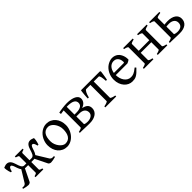

<svg xmlns="http://www.w3.org/2000/svg" viewBox="335 -1715 2976 2976"><g transform="rotate(-45 1822.5 -227.5)"><path d="M706.5 -8.8Q676.3 -0.5 649.2 4.6Q622.1 9.8 604 9.8Q591.3 9.8 578.6 3.9Q565.9 -2 559.6 -10.3L459.5 -214.4Q451.7 -212.4 440.9 -212.4H389.6V-50.8Q389.6 -46.9 390.6 -43.7Q391.6 -40.5 396.2 -37.4Q400.9 -34.2 411.4 -30Q421.9 -25.9 440.9 -21V0H270V-21Q286.1 -25.4 296.1 -28.8Q306.2 -32.2 311.8 -35.6Q317.4 -39.1 319.3 -42.7Q321.3 -46.4 321.3 -50.8V-212.4H270.5Q259.3 -212.4 251.5 -214.4L151.9 -10.3Q145.5 -2 132.8 3.9Q120.1 9.8 107.4 9.8Q89.4 9.8 62.3 4.6Q35.2 -0.5 4.9 -8.8L9.8 -29.3Q24.9 -28.3 35.6 -28.6Q46.4 -28.8 54.4 -31Q62.5 -33.2 68.8 -37.8Q75.2 -42.5 82.5 -50.3L201.7 -244.1Q190.4 -257.3 182.9 -273.7Q175.3 -290 169.4 -306.9Q163.6 -323.7 158.7 -339.6Q153.8 -355.5 147.9 -367.9Q142.1 -380.4 135 -387.9Q127.9 -395.5 117.7 -395.5Q103.5 -395.5 92.8 -379.4Q82 -363.3 72.8 -323.2H53.2Q45.4 -343.8 40 -365.2Q34.7 -386.7 32.2 -404.5Q29.8 -422.4 29.5 -434.1Q29.3 -445.8 31.7 -446.8Q47.4 -452.6 64.5 -458.3Q81.5 -463.9 97.7 -463.9Q121.1 -463.9 137.5 -454.8Q153.8 -445.8 165.5 -430.7Q177.2 -415.5 185.1 -396.5Q192.9 -377.4 199.2 -357.7Q205.6 -337.9 211.9 -318.8Q218.3 -299.8 226.8 -284.7Q235.4 -269.5 247.3 -260.5Q259.3 -251.5 276.9 -251.5H321.3V-403.3Q321.3 -406.7 320.1 -409.9Q318.8 -413.1 313.7 -416.3Q308.6 -419.4 298.3 -423.3Q288.1 -427.2 270 -433.1V-454.1H440.9V-433.1Q423.8 -429.2 413.8 -425.8Q403.8 -422.4 398.4 -418.9Q393.1 -415.5 391.4 -411.6Q389.6 -407.7 389.6 -403.3V-251.5H434.6Q452.1 -251.5 464.1 -260.5Q476.1 -269.5 484.6 -284.7Q493.2 -299.8 499.5 -318.8Q505.9 -337.9 512.2 -357.7Q518.6 -377.4 526.4 -396.5Q534.2 -415.5 545.9 -430.7Q557.6 -445.8 574 -454.8Q590.3 -463.9 613.8 -463.9Q629.9 -463.9 647 -458.3Q664.1 -452.6 679.7 -446.8Q682.1 -445.8 681.9 -434.1Q681.6 -422.4 679.2 -404.5Q676.8 -386.7 671.4 -365.2Q666 -343.8 658.2 -323.2H638.7Q629.4 -363.3 618.7 -379.4Q607.9 -395.5 593.8 -395.5Q583.5 -395.5 576.2 -387.9Q568.8 -380.4 563.2 -367.9Q557.6 -355.5 552.7 -339.6Q547.9 -323.7 542 -306.9Q536.1 -290 528.3 -273.7Q520.5 -257.3 509.8 -244.1L628.9 -50.3Q636.2 -42.5 642.6 -37.8Q648.9 -33.2 657 -31Q665 -28.8 675.5 -28.6Q686 -28.3 701.7 -29.3Z M1099.6 -222.2Q1099.6 -260.7 1086.9 -295.7Q1074.2 -330.6 1054.2 -357.2Q1034.2 -383.8 1008.8 -399.4Q983.4 -415 958.5 -415Q921.4 -415 896 -400.9Q870.6 -386.7 855.2 -362.1Q839.8 -337.4 833 -303.7Q826.2 -270 826.2 -231Q826.2 -192.4 839.8 -157.5Q853.5 -122.6 874.3 -96.2Q895 -69.8 919.9 -54.4Q944.8 -39.1 967.3 -39.1Q1002 -39.1 1026.9 -52Q1051.8 -64.9 1067.9 -88.9Q1084 -112.8 1091.8 -146.5Q1099.6 -180.2 1099.6 -222.2ZM1175.3 -236.8Q1175.3 -204.1 1167 -172.9Q1158.7 -141.6 1144 -113.8Q1129.4 -85.9 1108.9 -62.3Q1088.4 -38.6 1063.7 -21.5Q1039.1 -4.4 1011.2 5.1Q983.4 14.6 953.6 14.6Q907.2 14.6 869.9 -2.9Q832.5 -20.5 805.9 -51.3Q779.3 -82 764.9 -124.5Q750.5 -167 750.5 -216.8Q750.5 -249 758.5 -280.3Q766.6 -311.5 781 -339.6Q795.4 -367.7 815.7 -391.4Q835.9 -415 860.6 -432.1Q885.3 -449.2 913.8 -459Q942.4 -468.8 972.7 -468.8Q1018.6 -468.8 1055.9 -451.2Q1093.3 -433.6 1119.9 -402.6Q1146.5 -371.6 1160.9 -329.1Q1175.3 -286.6 1175.3 -236.8Z M1402.8 -429.7Q1397.9 -429.7 1393.1 -429.4Q1388.2 -429.2 1382.8 -429.2V-258.8H1421.9Q1461.9 -258.8 1488.3 -266.1Q1514.6 -273.4 1529.8 -285.2Q1544.9 -296.9 1551 -312Q1557.1 -327.1 1557.1 -342.8Q1557.1 -363.3 1548.3 -379.4Q1539.6 -395.5 1520.8 -406.7Q1502 -418 1472.9 -423.8Q1443.8 -429.7 1402.8 -429.7ZM1382.8 -217.8V-52.7Q1382.8 -51.8 1383.8 -48.8Q1396 -42 1413.3 -39.1Q1430.7 -36.1 1447.8 -36.1Q1473.1 -36.1 1495.1 -41.7Q1517.1 -47.4 1533.4 -58.3Q1549.8 -69.3 1559.3 -85.4Q1568.8 -101.6 1568.8 -122.1Q1568.8 -142.1 1562 -159.4Q1555.2 -176.8 1541 -189.7Q1526.9 -202.6 1504.4 -210.2Q1481.9 -217.8 1450.7 -217.8ZM1648.9 -134.3Q1648.9 -103.5 1635.5 -77.9Q1622.1 -52.2 1597.2 -33.9Q1572.3 -15.6 1536.6 -5.4Q1501 4.9 1456.5 4.9Q1447.8 4.9 1435.3 4.6Q1422.9 4.4 1408.9 4.2Q1395 3.9 1380.1 3.4Q1365.2 2.9 1351.1 2.4Q1317.4 1.5 1280.8 0H1241.2V-21Q1274.4 -27.8 1292 -35.9Q1309.6 -43.9 1309.6 -50.8V-423.3Q1291 -420.9 1273.4 -418.5Q1255.9 -416 1241.7 -413.6L1237.8 -446.8Q1253.9 -450.7 1276.9 -454.6Q1299.8 -458.5 1325.4 -461.7Q1351.1 -464.8 1377.2 -466.8Q1403.3 -468.8 1424.8 -468.8Q1472.7 -468.8 1511.2 -461.2Q1549.8 -453.6 1576.9 -439.5Q1604 -425.3 1618.4 -405.5Q1632.8 -385.7 1632.8 -360.8Q1632.3 -321.3 1607.9 -291.5Q1583.5 -261.7 1538.6 -247.6Q1564.9 -240.7 1585.4 -231.7Q1606 -222.7 1620.1 -209.5Q1634.3 -196.3 1641.6 -178Q1648.9 -159.7 1648.9 -134.3Z M1799.8 0V-21Q1816.4 -24.4 1831.3 -28.3Q1846.2 -32.2 1857.7 -36.6Q1869.1 -41 1876 -45.7Q1882.8 -50.3 1882.8 -55.7V-410.2H1792Q1784.2 -410.2 1775.6 -401.1Q1767.1 -392.1 1758.5 -376Q1750 -359.9 1741.9 -337.6Q1733.9 -315.4 1728 -289.1H1705.1Q1705.1 -295.9 1705.6 -309.3Q1706.1 -322.8 1707.3 -338.9Q1708.5 -355 1710.2 -372.6Q1711.9 -390.1 1713.6 -406.2Q1715.3 -422.4 1717 -435.1Q1718.8 -447.8 1720.7 -454.1H2132.8L2146 -445.3Q2145.5 -439 2144 -426.5Q2142.6 -414.1 2140.1 -398.4Q2137.7 -382.8 2135.3 -365.7Q2132.8 -348.6 2129.9 -332.8Q2127 -316.9 2124.5 -304Q2122.1 -291 2120.1 -284.2H2097.2Q2095.7 -307.1 2093.5 -329.8Q2091.3 -352.5 2087.4 -370.4Q2083.5 -388.2 2077.9 -399.2Q2072.3 -410.2 2064.5 -410.2H1956.1V-55.7Q1956.1 -50.8 1962.4 -46.1Q1968.8 -41.5 1979.7 -36.9Q1990.7 -32.2 2006.1 -28.3Q2021.5 -24.4 2039.1 -21V0Z M2397.9 -417.5Q2372.6 -417.5 2351.3 -407.7Q2330.1 -397.9 2313.7 -380.1Q2297.4 -362.3 2286.4 -337.6Q2275.4 -313 2271 -283.2H2480Q2491.2 -283.2 2494.9 -286.9Q2498.5 -290.5 2498.5 -300.8Q2498.5 -314 2494.9 -333.7Q2491.2 -353.5 2480.2 -372.3Q2469.2 -391.1 2449.5 -404.3Q2429.7 -417.5 2397.9 -417.5ZM2578.6 -272Q2569.8 -262.2 2555.2 -253.9Q2540.5 -245.6 2524.9 -239.3H2268.1Q2268.6 -201.2 2278.6 -166.7Q2288.6 -132.3 2307.4 -106.2Q2326.2 -80.1 2352.8 -64.5Q2379.4 -48.8 2412.6 -48.8Q2427.7 -48.8 2442.1 -50.8Q2456.5 -52.7 2473.1 -59.6Q2489.7 -66.4 2510 -79.6Q2530.3 -92.8 2557.6 -115.2Q2564 -111.8 2568.6 -105.5Q2573.2 -99.1 2575.7 -95.2Q2543 -59.6 2518.3 -37.8Q2493.7 -16.1 2471.9 -4.4Q2450.2 7.3 2429 11Q2407.7 14.6 2382.8 14.6Q2345.2 14.6 2311.3 -1.5Q2277.3 -17.6 2251.5 -47.1Q2225.6 -76.7 2210.2 -118.4Q2194.8 -160.2 2194.8 -211.9Q2194.8 -244.6 2202.1 -276.4Q2209.5 -308.1 2223.4 -336.4Q2237.3 -364.7 2257.3 -388.7Q2277.3 -412.6 2302.7 -430.2Q2313.5 -437.5 2326.9 -444.6Q2340.3 -451.7 2355 -457Q2369.6 -462.4 2384 -465.6Q2398.4 -468.8 2411.6 -468.8Q2443.4 -468.8 2468.3 -460Q2493.2 -451.2 2511.7 -436.3Q2530.3 -421.4 2543 -401.6Q2555.7 -381.8 2563.7 -359.9Q2571.8 -337.9 2575.2 -315.2Q2578.6 -292.5 2578.6 -272Z M2949.7 0V-21Q2982.9 -27.8 3000.5 -35.9Q3018.1 -43.9 3018.1 -50.8V-210H2786.1V-50.8Q2786.1 -44.9 2802.5 -36.4Q2818.8 -27.8 2854.5 -21V0H2644.5V-21Q2677.7 -27.8 2695.3 -35.9Q2712.9 -43.9 2712.9 -50.8V-403.3Q2712.9 -409.2 2696.5 -417.7Q2680.2 -426.3 2644.5 -433.1V-454.1H2854.5V-433.1Q2821.3 -426.3 2803.7 -418.2Q2786.1 -410.2 2786.1 -403.3V-253.9H3018.1V-403.3Q3018.1 -409.2 3001.7 -417.7Q2985.4 -426.3 2949.7 -433.1V-454.1H3159.7V-433.1Q3126.5 -426.3 3108.9 -418.2Q3091.3 -410.2 3091.3 -403.3V-50.8Q3091.3 -44.9 3107.7 -36.4Q3124 -27.8 3159.7 -21V0Z M3413.1 -219.7Q3396 -219.7 3381.8 -218.5Q3367.7 -217.3 3355 -215.8V-48.8Q3367.7 -43 3384.5 -39.6Q3401.4 -36.1 3419.9 -36.1Q3474.6 -36.1 3502.9 -59.1Q3531.2 -82 3531.2 -127Q3531.2 -147 3523.9 -163.8Q3516.6 -180.7 3501.7 -193.1Q3486.8 -205.6 3464.6 -212.6Q3442.4 -219.7 3413.1 -219.7ZM3438.5 -454.1V-433.1Q3414.1 -429.2 3398.2 -425.8Q3382.3 -422.4 3372.6 -418.5Q3362.8 -414.6 3358.9 -410.4Q3355 -406.2 3355 -401.4V-258.3Q3371.6 -260.7 3390.4 -262.2Q3409.2 -263.7 3428.7 -263.7Q3471.2 -263.7 3504.9 -254.9Q3538.6 -246.1 3562.3 -229.5Q3585.9 -212.9 3598.6 -189Q3611.3 -165 3611.3 -134.3Q3611.3 -103.5 3600.1 -77.9Q3588.9 -52.2 3566.2 -33.9Q3543.5 -15.6 3509.3 -5.4Q3475.1 4.9 3428.7 4.9Q3419.9 4.9 3407.5 4.6Q3395 4.4 3381.1 4.2Q3367.2 3.9 3352.3 3.4Q3337.4 2.9 3323.2 2.4Q3289.6 1.5 3252.9 0H3213.4V-21Q3228 -23.4 3240.5 -27.3Q3252.9 -31.2 3262.2 -35.2Q3271.5 -39.1 3276.6 -42.5Q3281.7 -45.9 3281.7 -48.3V-401.4Q3281.7 -406.2 3276.1 -411.1Q3270.5 -416 3261 -419.9Q3251.5 -423.8 3239.3 -427.2Q3227.1 -430.7 3213.4 -433.1V-454.1Z"/></g></svg>

Font: Gentium Unicode
Style: Regular
Weight: 400
Version: Version 1.009